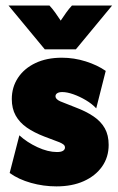

<svg xmlns="http://www.w3.org/2000/svg" viewBox="-20 -653 424 687"><path d="M181.9 13.9Q135.4 13.9 91 1.4Q46.5 -11.1 14.6 -34L49.3 -168.8Q76.4 -143.8 113.9 -126.4Q151.4 -109 184 -109Q198.6 -109 205.6 -113.5Q212.5 -118.1 212.5 -125Q212.5 -131.9 206.9 -136.1Q201.4 -140.3 193.1 -143.8L138.2 -164.6Q102.1 -178.5 76 -196.5Q50 -214.6 36.1 -239.6Q22.2 -264.6 22.2 -298.6Q22.2 -341 44.4 -374.7Q66.7 -408.3 106.9 -427.4Q147.2 -446.5 201.4 -446.5Q245.1 -446.5 286.8 -433.3Q328.5 -420.1 358.3 -399.3L324.3 -265.3Q309.7 -281.2 287.5 -294.4Q265.3 -307.6 242.7 -315.6Q220.1 -323.6 202.8 -323.6Q191 -323.6 184.7 -319.4Q178.5 -315.3 178.5 -308.3Q178.5 -303.5 182.6 -299Q186.8 -294.4 195.8 -290.3L248.6 -269.4Q287.5 -254.9 314.2 -236.8Q341 -218.8 354.9 -194.1Q368.8 -169.4 368.8 -134.7Q368.8 -90.3 345.1 -56.9Q321.5 -23.6 279.9 -4.9Q238.2 13.9 181.9 13.9ZM140.3 -476.4 10.4 -633.3H156.9Q167.4 -622.2 177.8 -607.6Q188.2 -593.1 197.2 -579.2Q206.3 -593.1 216.7 -607.6Q227.1 -622.2 237.5 -633.3H381.2L251.4 -476.4Z"/></svg>

Font: Afacad Flux Black
Style: Regular
Weight: 900
Designer: Kristian Moeller
Foundry: Dicotype
Version: Version 1.100